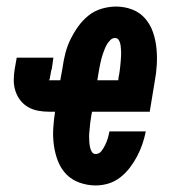

<svg xmlns="http://www.w3.org/2000/svg" viewBox="-20 -558 540 586"><path d="M272 8Q247 8 223 -0.5Q199 -9 182.5 -26Q166 -43 157 -66Q148 -89 144.5 -114.5Q141 -140 142.5 -165.5Q144 -191 148 -217H130Q113 -217 96.5 -220Q80 -223 66 -231Q52 -239 42 -252Q32 -265 27 -280.5Q22 -296 22 -313.5Q22 -331 25 -348L31 -382H143L138 -347Q138 -347 138 -347Q138 -347 138 -347Q138 -347 138 -346.5Q138 -346 137 -346Q136 -339 134.5 -332.5Q133 -326 132 -319Q132 -319 132 -318Q132 -317 132 -317Q132 -315 130.5 -315Q129 -315 129 -314Q129 -314 129.5 -313.5Q130 -313 130 -313H164L171 -352Q174 -374 179.5 -395.5Q185 -417 195 -437.5Q205 -458 218.5 -477Q232 -496 250 -510.5Q268 -525 290.5 -531.5Q313 -538 334 -538Q360 -538 383.5 -529Q407 -520 423 -501.5Q439 -483 447 -459.5Q455 -436 457.5 -411Q460 -386 458.5 -360Q457 -334 452 -308L437 -217H261L259 -207Q258 -199 256.5 -190.5Q255 -182 254.5 -174Q254 -166 253 -158Q252 -150 252 -142Q252 -134 252.5 -126Q253 -118 254.5 -110Q256 -102 260 -95Q264 -88 272 -88Q283 -88 290 -97.5Q297 -107 301.5 -116.5Q306 -126 309 -136Q312 -146 314 -157H425Q421 -137 414.5 -118Q408 -99 398.5 -81Q389 -63 376.5 -46.5Q364 -30 347.5 -17Q331 -4 311.5 2Q292 8 272 8ZM277 -313H341L342 -323Q344 -331 345 -339.5Q346 -348 347 -356Q348 -364 348.5 -372Q349 -380 349.5 -388Q350 -396 349.5 -404Q349 -412 348 -420Q347 -428 343 -435Q339 -442 331 -442Q323 -442 317 -436Q311 -430 307 -423.5Q303 -417 300 -409.5Q297 -402 294.5 -395Q292 -388 290 -380.5Q288 -373 286.5 -366Q285 -359 283.5 -351.5Q282 -344 281 -337Z"/></svg>

Font: Iosevka Curly Oblique
Style: Bold
Weight: 700
Italic angle: -9°
Monospace: yes
Designer: Belleve Invis
Foundry: Belleve Invis
Version: Version 11.1.0; ttfautohint (v1.8.3)